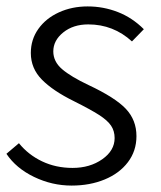

<svg xmlns="http://www.w3.org/2000/svg" viewBox="-24 -565 500 598"><path d="M-4 -86 35 -119Q64 -83 107 -62.5Q150 -42 202 -42Q256 -42 294.5 -69Q333 -96 333 -135Q333 -157 322 -173.5Q311 -190 284.5 -207Q258 -224 206 -250Q141 -282 106.5 -317Q72 -352 72 -400Q72 -442 95.5 -475Q119 -508 159.5 -526.5Q200 -545 249 -545Q298 -545 343 -527.5Q388 -510 424 -474L387 -436Q329 -489 251 -489Q204 -489 173 -464Q142 -439 142 -405Q142 -373 169.5 -349.5Q197 -326 252 -300Q335 -261 368 -226Q401 -191 401 -141Q401 -95 374.5 -60Q348 -25 302 -6Q256 13 199 13Q138 13 82 -14Q26 -41 -4 -86Z"/></svg>

Font: Nebula Sans Book
Style: Regular
Weight: 400
Italic angle: -9°
Designer: Paul D. Hunt for Adobe (as Source Sans)
Foundry: Nebula Entertainment & Broadcasting LLC
Version: Version 1.010